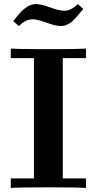

<svg xmlns="http://www.w3.org/2000/svg" viewBox="-20 -925 476 945"><path d="M33 0V-47H147V-639H33V-686Q74 -683 218 -683Q362 -683 403 -686V-639H289V-47H403V0Q362 -3 218 -3Q74 -3 33 0ZM45 -821Q72 -855 85 -868.5Q98 -882 117 -893.5Q136 -905 157 -905Q182 -905 227 -888.5Q272 -872 295 -872Q330 -872 363 -905L390 -881Q385 -876 372.5 -860.5Q360 -845 356 -841Q352 -837 342 -826.5Q332 -816 327 -813Q322 -810 313 -805Q304 -800 296 -798.5Q288 -797 278 -797Q254 -797 209 -813.5Q164 -830 140 -830Q106 -830 73 -797Z"/></svg>

Font: CMU Serif
Style: Bold
Weight: 700
Version: Version 0.7.0